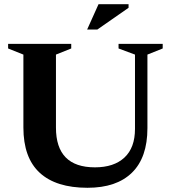

<svg xmlns="http://www.w3.org/2000/svg" viewBox="-20 -878 811 911"><path d="M620.5 -266.5V-619L542.5 -648V-670H752V-648L679.5 -619V-270Q679.5 -130.5 606.2 -58.8Q533 13 395 13Q246 13 168.5 -58.2Q91 -129.5 91 -273V-619L18.5 -648V-670H318V-648L245.5 -619V-272.5Q245.5 -84 430.5 -84Q520.5 -84 570.5 -130.5Q620.5 -177 620.5 -266.5ZM393.5 -738 447.5 -858H590V-841L442 -738Z"/></svg>

Font: Newsreader 16pt
Style: Bold
Weight: 700
Designer: Hugues Gentile
Foundry: Production Type
Version: Version 1.003; ttfautohint (v1.8.3)